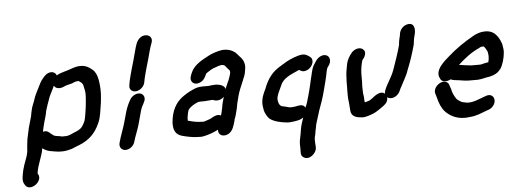

<svg xmlns="http://www.w3.org/2000/svg" viewBox="-54 -814 3196 1175"><g transform="rotate(-5 1544.5 -226.0)"><path d="M182 -25C182 -24 182 -24 183 -24C200 -11 218 -4 242 -1C259 1 271 5 290 5H306C323 5 347 -1 361 -5C374 -9 392 -19 406 -23C470 -48 509 -86 536 -147C553 -182 557 -231 564 -274L566 -294C571 -334 569 -379 562 -414C557 -440 548 -462 530 -477C512 -492 491 -506 460 -506C440 -507 417 -500 401 -494C371 -482 334 -477 309 -461C304 -478 285 -489 261 -481C238 -473 227 -454 213 -437C202 -421 195 -401 185 -384L175 -364C168 -349 162 -336 157 -318C151 -300 144 -288 140 -271L137 -258C134 -247 133 -239 131 -227C124 -202 117 -178 110 -153C108 -144 107 -134 104 -124C98 -102 94 -78 92 -53L90 -31C90 -14 87 -1 83 13L76 33C68 52 61 75 55 96C50 124 37 162 55 187C62 199 70 207 87 207C123 207 166 162 140 127C146 72 174 30 182 -25ZM195 -125C197 -134 198 -143 201 -153L209 -185C214 -204 223 -228 225 -248L228 -258C234 -280 240 -294 247 -314C254 -339 267 -359 277 -381C279 -388 284 -394 286 -400C296 -380 322 -378 345 -388C359 -396 383 -400 397 -404C407 -408 420 -415 433 -415H439C450 -408 463 -401 466 -386C470 -367 476 -348 475 -324C473 -281 468 -240 461 -201L458 -185L455 -173C453 -164 447 -156 443 -147C433 -127 418 -117 396 -108C375 -101 356 -86 329 -86H308C304 -87 299 -88 295 -89C280 -91 262 -92 253 -101C234 -113 226 -133 195 -125Z M775 -302C762 -296 752 -287 745 -275L740 -266C728 -245 718 -220 711 -194L696 -140C684 -97 667 -59 656 -16C649 10 665 29 688 30C715 31 740 8 746 -14C756 -50 772 -84 782 -120L802 -194C806 -210 813 -227 821 -240L825 -249C848 -287 816 -321 775 -302ZM842 -650C814 -632 808 -598 798 -562L784 -510C780 -494 772 -471 768 -455L758 -418C754 -402 749 -383 747 -366C740 -340 757 -321 781 -322C808 -323 832 -345 838 -368C841 -386 845 -402 849 -418L859 -455C863 -471 871 -494 875 -510L889 -562C893 -578 899 -595 904 -608C921 -652 875 -671 842 -650Z M1228 -316H1190C1165 -314 1156 -313 1132 -302C1104 -290 1084 -277 1062 -261C1021 -229 996 -182 990 -114C987 -63 1003 -37 1041 -26C1073 -18 1105 -10 1146 -10C1156 -9 1167 -10 1178 -13C1210 -20 1237 -31 1263 -44C1259 -9 1295 4 1325 -13C1352 -28 1360 -60 1369 -92C1369 -94 1369 -97 1371 -101C1374 -108 1377 -116 1379 -124L1389 -163C1391 -172 1393 -186 1395 -195L1406 -238C1414 -269 1428 -300 1440 -328C1444 -337 1446 -346 1450 -353C1456 -366 1460 -387 1462 -405C1466 -436 1452 -462 1436 -477C1429 -485 1418 -497 1412 -504C1392 -520 1364 -532 1326 -527C1298 -522 1271 -513 1249 -502C1206 -479 1157 -455 1136 -410C1130 -395 1118 -374 1126 -356C1136 -334 1162 -331 1186 -345C1205 -356 1211 -371 1220 -390C1222 -392 1224 -395 1225 -396C1242 -407 1263 -422 1285 -427C1301 -433 1324 -443 1340 -430C1346 -422 1355 -411 1362 -404C1367 -400 1367 -396 1368 -388C1367 -374 1360 -360 1357 -349C1355 -341 1351 -335 1348 -328L1342 -314C1338 -306 1334 -297 1332 -288C1326 -310 1301 -318 1276 -320C1264 -320 1240 -318 1228 -316ZM1089 -114C1088 -114 1086 -114 1084 -115V-120V-133C1086 -149 1090 -169 1095 -181C1111 -202 1132 -213 1158 -224C1162 -224 1167 -224 1171 -225H1187C1194 -225 1201 -225 1208 -226C1215 -226 1224 -227 1234 -228C1237 -228 1241 -229 1244 -229H1246C1247 -229 1249 -228 1251 -227C1277 -217 1301 -226 1316 -242C1310 -219 1303 -199 1300 -174C1297 -156 1293 -145 1289 -129C1271 -139 1251 -131 1234 -121C1225 -114 1203 -108 1192 -104C1188 -103 1179 -99 1172 -101C1140 -101 1114 -107 1089 -114Z M1746 -144C1740 -144 1733 -142 1727 -142H1715C1714 -142 1712 -142 1708 -143L1693 -147C1684 -150 1675 -151 1666 -153C1649 -159 1643 -178 1642 -199C1643 -214 1647 -222 1651 -234L1660 -254C1663 -261 1667 -269 1671 -278C1687 -322 1734 -341 1775 -359L1788 -365H1790L1797 -361C1820 -345 1851 -363 1863 -379C1878 -398 1883 -426 1862 -440L1853 -446C1841 -455 1828 -458 1814 -457C1782 -453 1742 -436 1717 -422C1700 -411 1674 -397 1659 -386C1619 -359 1592 -317 1574 -268C1564 -247 1552 -223 1549 -198C1545 -176 1550 -154 1553 -136C1557 -120 1572 -93 1583 -84C1609 -64 1650 -55 1691 -51H1703C1709 -51 1716 -52 1722 -53C1727 -53 1732 -54 1738 -55C1758 -58 1775 -62 1789 -73C1781 -50 1771 -20 1768 4C1766 23 1759 50 1756 69C1753 91 1757 113 1755 135C1755 152 1757 161 1769 169C1804 193 1850 151 1850 118V110C1849 97 1848 83 1848 69L1849 57C1849 53 1851 47 1853 40C1855 27 1858 8 1861 -3C1863 -26 1875 -54 1881 -76C1892 -117 1909 -153 1920 -193L1930 -229C1939 -263 1951 -308 1957 -343C1960 -353 1960 -358 1965 -366L1975 -380C1988 -402 1986 -429 1965 -439C1938 -451 1909 -428 1899 -413L1890 -399C1880 -385 1874 -372 1871 -361L1865 -339C1864 -333 1862 -323 1858 -310C1852 -284 1846 -254 1839 -229L1829 -193C1823 -170 1818 -153 1808 -132C1796 -156 1772 -149 1746 -144Z M2175 -133C2174 -134 2173 -134 2172 -134C2172 -138 2172 -144 2171 -152C2171 -169 2169 -175 2167 -188C2167 -198 2166 -208 2166 -220V-239C2167 -243 2166 -253 2167 -257V-274V-292V-311C2168 -340 2173 -365 2180 -390C2195 -407 2214 -439 2189 -458C2167 -474 2136 -460 2122 -445C2106 -426 2091 -404 2085 -374C2080 -347 2074 -320 2074 -290L2073 -272C2074 -227 2069 -182 2076 -141C2078 -123 2078 -104 2080 -88C2083 -62 2101 -49 2127 -45C2144 -43 2155 -40 2174 -45L2189 -49C2209 -56 2224 -60 2242 -72C2258 -82 2273 -92 2287 -103C2305 -116 2313 -133 2312 -152C2316 -148 2321 -146 2327 -145C2355 -139 2381 -162 2390 -181L2395 -192C2397 -198 2401 -204 2404 -209C2411 -224 2419 -237 2427 -253L2439 -277C2444 -287 2448 -297 2451 -307C2470 -353 2487 -404 2501 -455C2505 -471 2504 -486 2509 -504L2513 -519C2522 -553 2517 -593 2476 -586C2448 -581 2426 -557 2423 -527C2423 -526 2423 -523 2422 -519L2418 -504C2415 -493 2413 -477 2412 -464C2398 -411 2381 -365 2364 -316C2349 -273 2322 -239 2305 -198C2302 -190 2300 -182 2301 -174C2275 -198 2237 -167 2220 -153L2205 -143C2203 -142 2203 -141 2202 -141C2191 -137 2185 -136 2175 -133Z M2613 -184C2606 -172 2604 -160 2607 -149L2615 -122C2623 -89 2635 -58 2655 -36C2680 -9 2720 15 2771 15H2783C2788 15 2795 14 2804 13C2849 10 2877 -5 2913 -18L2925 -22C2938 -27 2948 -35 2956 -47C2979 -81 2956 -125 2912 -106L2900 -102C2893 -99 2889 -97 2885 -96C2862 -89 2839 -76 2807 -76H2795C2793 -76 2791 -77 2787 -78C2774 -80 2763 -82 2754 -89L2742 -97C2740 -98 2737 -101 2734 -104C2722 -121 2710 -143 2706 -168C2697 -187 2699 -207 2678 -214C2650 -223 2624 -202 2613 -184ZM2767 -311C2805 -345 2847 -380 2897 -402C2902 -405 2908 -409 2914 -409C2916 -410 2918 -410 2920 -410H2927C2936 -402 2941 -391 2947 -380C2951 -374 2950 -360 2952 -353V-341C2951 -328 2951 -326 2947 -311C2943 -310 2941 -310 2939 -310C2932 -309 2925 -307 2919 -306C2913 -304 2903 -301 2896 -301H2845C2840 -301 2836 -301 2832 -302C2811 -305 2786 -307 2767 -311ZM2708 -227C2722 -220 2741 -219 2759 -217C2779 -214 2798 -210 2821 -210H2875C2902 -212 2923 -220 2949 -223C2979 -230 2999 -241 3016 -263C3032 -285 3045 -331 3047 -365V-380C3046 -391 3043 -402 3042 -414C3038 -428 3032 -439 3026 -451C3009 -479 2988 -501 2944 -501C2914 -501 2889 -491 2868 -479C2812 -447 2760 -412 2714 -371C2686 -346 2614 -291 2644 -238C2653 -212 2685 -214 2708 -227Z"/></g></svg>

Font: Dictator
Style: Ita
Weight: 500
Version: Version MIL.1277